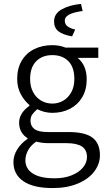

<svg xmlns="http://www.w3.org/2000/svg" viewBox="-20 -724 537 971"><path d="M119.1 -25.4Q99.6 -37.1 88.1 -56.9Q76.7 -76.7 76.7 -103.5Q76.7 -151.9 128.9 -189V-192.9Q102.5 -214.8 84.7 -248.5Q66.9 -282.2 66.9 -324.2Q66.9 -378.9 90.1 -417.5Q113.3 -456.1 153.6 -475.8Q193.8 -495.6 244.6 -495.6Q280.3 -495.6 311 -483.4H477.1V-431.2H372.6Q418.5 -394.5 418.5 -322.3Q418.5 -271 396 -232.7Q373.5 -194.3 334 -173.8Q294.4 -153.3 244.6 -153.3Q224.6 -153.3 204.8 -158.2Q185.1 -163.1 168.5 -171.9Q150.9 -156.2 142.6 -144.3Q134.3 -132.3 134.3 -112.8Q134.3 -86.4 154.3 -71.3Q174.3 -56.2 222.7 -56.2H326.7Q410.6 -56.2 448 -27.6Q485.4 1 485.4 61.5Q485.4 105.5 456.5 143.6Q427.7 181.6 373.5 204.3Q319.3 227.1 246.6 227.1Q148.9 227.1 98.4 192.6Q47.9 158.2 47.9 95.2Q47.9 63 66.9 32Q85.9 1 119.1 -21.5ZM244.6 -445.3Q193.8 -445.3 163.1 -414.3Q132.3 -383.3 132.3 -324.2Q132.3 -286.1 147.5 -258.1Q162.6 -230 188.2 -215.1Q213.9 -200.2 244.6 -200.2Q274.9 -200.2 300.3 -215.1Q325.7 -230 340.8 -258.1Q356 -286.1 356 -324.2Q356 -384.3 325.7 -414.8Q295.4 -445.3 244.6 -445.3ZM419.9 70.3Q419.9 34.2 394.5 17.1Q369.1 0 316.4 0H224.6Q192.9 0 163.1 -7.8Q135.3 11.2 121.8 36.4Q108.4 61.5 108.4 86.9Q108.4 129.4 146 153.6Q183.6 177.7 256.3 177.7Q305.2 177.7 342.5 162.6Q379.9 147.5 399.9 122.8Q419.9 98.1 419.9 70.3ZM389.6 -704.1 397.9 -668.4Q307.6 -656.2 307.6 -620.6Q307.6 -601.1 321.8 -590.6Q335.9 -580.1 360.3 -574.7L344.7 -540Q297.4 -548.3 275.4 -565.9Q253.4 -583.5 253.4 -615.7Q253.4 -654.8 292.2 -676.7Q331 -698.7 389.6 -704.1Z"/></svg>

Font: Varta
Style: Light
Weight: 300
Designer: Joana Correia, Viktoriya Grabowska, Eben Sorkin
Foundry: Sorkin Type
Version: Version 1.002; ttfautohint (v1.3) -l 8 -r 24 -G 200 -x 12 -H